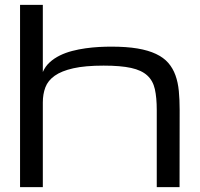

<svg xmlns="http://www.w3.org/2000/svg" viewBox="-20 -770 822 790"><path d="M625 0V-317.4Q625 -368.2 617.2 -403.1Q609.4 -438 585.9 -459.5Q562.5 -481 519.5 -490.5Q476.6 -500 406.2 -500Q330.1 -500 281.5 -489Q232.9 -478 205.1 -458.3Q177.2 -438.5 166.7 -410.6Q156.2 -382.8 156.2 -348.6V0H62.5V-750H156.2V-473.6Q166 -496.6 184.1 -513.2Q202.1 -529.8 225.8 -541.5Q249.5 -553.2 276.9 -560.3Q304.2 -567.4 332.3 -571.3Q360.4 -575.2 387.5 -576.7Q414.6 -578.1 437.5 -578.1Q500 -578.1 545.2 -570.6Q590.3 -563 621.8 -548.1Q653.3 -533.2 672.4 -511.2Q691.4 -489.3 701.9 -460.2Q712.4 -431.2 715.8 -395.3Q719.2 -359.4 719.2 -317.4L718.8 0Z"/></svg>

Font: Michroma
Style: Regular
Weight: 400
Version: Version 1.000